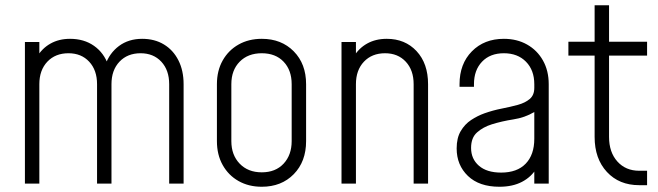

<svg xmlns="http://www.w3.org/2000/svg" viewBox="-20 -700 2508 732"><path d="M75 0V-540H130V-472L121 -483Q140.5 -516 172.8 -534Q205 -552 247 -552Q300.5 -552 338.5 -525.2Q376.5 -498.5 393 -451H381Q397 -497.5 433.8 -524.8Q470.5 -552 522 -552Q569.5 -552 605 -530.5Q640.5 -509 660.2 -470Q680 -431 680 -379V0H625V-379Q625 -432.5 595 -464.8Q565 -497 516 -497Q466 -497 435.5 -464.8Q405 -432.5 405 -379V0H350V-379Q350 -432.5 320 -464.8Q290 -497 241 -497Q191 -497 160.5 -464.8Q130 -432.5 130 -379V0Z M978 12Q928 12 889.5 -9.8Q851 -31.5 829 -70.8Q807 -110 807 -162V-379Q807 -430.5 829 -469.5Q851 -508.5 889.5 -530.2Q928 -552 978 -552Q1053 -552 1100 -504.2Q1147 -456.5 1147 -379V-162Q1147 -84 1100 -36Q1053 12 978 12ZM978 -43Q1030.5 -43 1061.2 -76Q1092 -109 1092 -162V-379Q1092 -432.5 1061.2 -464.8Q1030.5 -497 978 -497Q925.5 -497 893.8 -464.8Q862 -432.5 862 -379V-162Q862 -109 893.8 -76Q925.5 -43 978 -43Z M1282 0V-540H1337V-472L1328 -483Q1347.5 -516 1379.8 -534Q1412 -552 1454.5 -552Q1524.5 -552 1568.2 -505Q1612 -458 1612 -379V0H1557V-379Q1557 -432.5 1527 -464.8Q1497 -497 1448 -497Q1398 -497 1367.5 -464.8Q1337 -432.5 1337 -379V0Z M1884 12Q1807 12 1764 -29.2Q1721 -70.5 1721 -134Q1721 -174 1736.5 -200.2Q1752 -226.5 1776.2 -242.5Q1800.5 -258.5 1827 -268Q1859.5 -279.5 1892.8 -286Q1926 -292.5 1954.2 -300.2Q1982.5 -308 1999.8 -322.8Q2017 -337.5 2017 -365V-379Q2017 -432.5 1985.2 -464.8Q1953.5 -497 1901 -497Q1848.5 -497 1817.8 -464.8Q1787 -432.5 1787 -379V-369H1732V-379Q1732 -456.5 1779 -504.2Q1826 -552 1901 -552Q1951 -552 1989.5 -530.2Q2028 -508.5 2050 -469.5Q2072 -430.5 2072 -379V0H2017V-71L2026 -59Q2006 -25.5 1970.2 -6.8Q1934.5 12 1884 12ZM1890.5 -42Q1951.5 -42 1984.2 -76Q2017 -110 2017 -171V-273Q1981 -251.5 1937.2 -244.8Q1893.5 -238 1855 -226Q1821.5 -215.5 1798.8 -195.2Q1776 -175 1776 -136Q1776 -94 1806 -68Q1836 -42 1890.5 -42Z M2417 6Q2340.5 6 2293.8 -44.5Q2247 -95 2247 -178V-488H2147V-541H2247V-680H2302V-541H2447V-488H2302V-178Q2302 -119.5 2333.8 -84.2Q2365.5 -49 2417 -49H2447V6Z"/></svg>

Font: Mohave Light Light
Style: Regular
Weight: 300
Version: Version 2.003